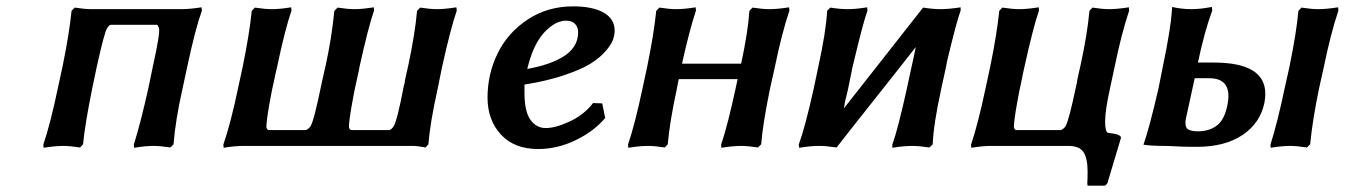

<svg xmlns="http://www.w3.org/2000/svg" viewBox="-20 -459 4230 604"><path d="M268.1 -430.2H551.8Q576.2 -430.2 613.8 -436L615.2 -425.8Q594.2 -367.7 568.8 -248L554.2 -180.2Q531.7 -80.1 525.9 -4.9L516.1 4.9Q482.9 0 462.9 0Q436.5 0 401.9 5.9L400.9 -3.9Q423.3 -75.7 446.8 -182.1L460.9 -250Q484.9 -358.4 480 -371.1Q476.1 -380.9 474.1 -380.9H328.1Q323.7 -380.9 316.9 -370.1Q309.1 -360.4 284.2 -248L270 -180.2Q247.6 -69.8 241.2 -4.9L231.9 4.9Q198.7 0 179.2 0Q153.3 0 117.2 5.9L116.2 -3.9Q138.2 -68.4 162.1 -182.1L176.8 -250Q197.8 -352.5 205.1 -424.8L214.8 -435.1Q246.6 -430.2 268.1 -430.2Z M825.7 -49.8H939.9Q947.3 -49.8 956.5 -61Q967.8 -78.6 992.7 -201.2Q994.1 -209.5 998.3 -226.3Q1002.4 -243.2 1003.9 -250Q1023.9 -342.3 1031.7 -424.8L1042 -435.1Q1073.7 -430.2 1094.7 -430.2Q1119.6 -430.2 1155.8 -436L1156.7 -425.8Q1138.7 -374.5 1110.8 -248Q1109.9 -239.7 1105.7 -222.7Q1101.6 -205.6 1100.6 -199.2Q1096.7 -184.6 1087.4 -132.6Q1078.1 -80.6 1077.6 -59.1Q1080.1 -49.8 1085.9 -49.8H1204.6Q1211.9 -51.8 1217.8 -61Q1229 -76.7 1250 -187Q1252.9 -198.7 1253.9 -202.1L1252.9 -201.2Q1254.4 -210 1258.3 -226.6Q1262.2 -243.2 1263.7 -250Q1285.2 -350.1 1292 -424.8L1301.8 -435.1Q1333.5 -430.2 1355 -430.2Q1379.4 -430.2 1415.5 -436L1417 -425.8Q1397.9 -371.1 1370.6 -248L1356.9 -180.2Q1333 -73.2 1327.6 -4.9L1318.8 4.9Q1293.5 0 1277.8 0H745.6Q719.2 0 683.6 5.9L682.6 -3.9Q706.1 -72.3 729 -182.1L743.7 -250Q764.6 -352.5 772 -424.8L781.7 -435.1Q813.5 -430.2 835 -430.2Q859.9 -430.2 896 -436L897 -425.8Q876.5 -366.7 851.6 -248Q850.1 -241.2 846.2 -224.6Q842.3 -208 840.8 -199.2Q836.9 -184.6 827.6 -132.6Q818.4 -80.6 817.9 -59.1Q820.3 -49.8 825.7 -49.8Z M1913.6 -362.8Q1913.6 -348.6 1908.2 -333.5Q1902.8 -318.4 1884.5 -297.4Q1866.2 -276.4 1836.9 -258.3Q1807.6 -240.2 1753.9 -222.2Q1700.2 -204.1 1629.9 -192.9V-167Q1629.9 -108.9 1648.4 -82.5Q1667 -56.2 1696.8 -56.2Q1728 -56.2 1772.7 -77.1Q1817.4 -98.1 1845.7 -134.8L1874.5 -133.8L1883.8 -87.9Q1848.6 -45.9 1791 -18.1Q1733.4 9.8 1672.9 9.8Q1597.7 9.8 1555.7 -35.9Q1513.7 -81.5 1513.7 -151.9Q1513.7 -226.6 1545.7 -291.5Q1577.6 -356.4 1640.1 -397.7Q1702.6 -439 1782.7 -439Q1844.7 -439 1879.2 -419.2Q1913.6 -399.4 1913.6 -362.8ZM1798.8 -356.9Q1798.8 -373.5 1789.1 -383.8Q1779.3 -394 1760.7 -394Q1726.6 -394 1691.9 -356.7Q1657.2 -319.3 1638.7 -242.2Q1671.4 -248 1698.5 -256.8Q1725.6 -265.6 1749 -279.1Q1772.5 -292.5 1785.6 -312.5Q1798.8 -332.5 1798.8 -356.9Z M2294.4 -182.1 2300.3 -210H2115.2Q2114.7 -207.5 2112.5 -196.5Q2110.4 -185.5 2109.4 -180.2Q2086.9 -76.7 2080.6 -4.9L2071.3 4.9Q2038.1 0 2018.6 0Q1992.7 0 1956.5 5.9L1955.6 -3.9Q1977.5 -68.4 2001.5 -182.1L2016.1 -250Q2037.1 -352.5 2044.4 -424.8L2054.2 -435.1Q2085.9 -430.2 2107.4 -430.2Q2132.3 -430.2 2168.5 -436L2169.4 -425.8Q2147.9 -360.4 2125.5 -258.8H2311.5Q2333.5 -360.8 2337.4 -424.8L2347.2 -435.1Q2378.9 -430.2 2400.4 -430.2Q2425.3 -430.2 2462.4 -436L2463.4 -425.8Q2439 -353 2417.5 -248L2402.3 -180.2Q2379.4 -67.9 2374.5 -4.9L2364.3 4.9Q2331.1 0 2311.5 0Q2285.6 0 2249.5 5.9L2248.5 -3.9Q2269 -64 2294.4 -182.1Z M2554.7 -251Q2578.6 -360.4 2582 -424.8L2591.8 -435.1Q2623.5 -430.2 2646 -430.2Q2671.9 -430.2 2708 -436L2709 -425.8Q2696.3 -392.1 2666 -265.1Q2665.5 -262.7 2664.1 -257.1Q2662.6 -251.5 2662.1 -249L2647.9 -179.2Q2645 -166 2642.6 -156.5Q2640.1 -147 2639.4 -144.3Q2638.7 -141.6 2637.7 -135.7Q2636.7 -129.9 2634.8 -118.2Q2679.2 -174.3 2763.2 -281.5Q2847.2 -388.7 2883.8 -435.1Q2915.5 -430.2 2939 -430.2Q2964.8 -430.2 3002 -436V-425.8Q2989.3 -392.1 2959 -265.1Q2959 -263.7 2956.1 -249L2940.9 -179.2Q2916.5 -67.4 2914.1 -4.9L2903.8 4.9Q2870.6 0 2850.1 0Q2823.2 0 2787.1 5.9V-3.9Q2805.2 -54.7 2833 -181.2L2848.1 -251Q2859.9 -303.7 2860.8 -311Q2820.3 -258.8 2737.3 -154.3Q2654.3 -49.8 2611.8 4.9Q2578.6 0 2557.1 0Q2530.3 0 2494.1 5.9L2492.7 -3.9Q2512.7 -58.1 2540 -181.2Z M3080.6 -182.1 3095.2 -250Q3116.2 -352.5 3123.5 -424.8L3133.3 -435.1Q3165 -430.2 3186.5 -430.2Q3211.4 -430.2 3247.6 -436L3248.5 -425.8Q3230.5 -374.5 3202.6 -248Q3201.2 -241.7 3197.5 -224.9Q3193.8 -208 3192.4 -199.2Q3188.5 -184.6 3179.2 -132.6Q3169.9 -80.6 3169.4 -59.1Q3171.9 -49.8 3177.2 -49.8H3315.4Q3322.3 -49.8 3331.5 -61Q3342.8 -79.6 3365.2 -188Q3368.7 -201.2 3368.7 -202.1L3367.7 -201.2Q3369.1 -210 3373 -226.6Q3377 -243.2 3378.4 -250Q3400.4 -350.1 3407.2 -424.8L3416.5 -435.1Q3448.2 -430.2 3469.2 -430.2Q3493.7 -430.2 3531.2 -436L3532.2 -425.8Q3507.8 -353 3486.3 -248L3471.7 -180.2Q3456.5 -110.4 3456.5 -77.1Q3456.5 -45.4 3465.3 -41Q3508.3 -37.1 3506.3 -24.9L3463.4 118.2L3456.5 125H3401.4L3400.4 117.2Q3401.4 105 3401.4 80.1Q3401.4 39.6 3388.7 19.8Q3376 0 3340.3 0H3097.7Q3071.8 0 3035.6 5.9L3034.7 -3.9Q3056.6 -68.4 3080.6 -182.1Z M4021.5 -182.1 4036.6 -250Q4059.1 -360.4 4064.5 -424.8L4074.2 -435.1Q4106 -430.2 4127.4 -430.2Q4151.9 -430.2 4189.5 -436L4190.4 -425.8Q4166 -353 4144.5 -248L4129.4 -180.2Q4108.4 -78.6 4101.6 -4.9L4091.3 4.9Q4058.1 0 4038.6 0Q4012.2 0 3977.5 5.9L3976.6 -3.9Q3998 -70.8 4021.5 -182.1ZM3841.3 -128.9Q3857.9 -212.9 3784.2 -212.9H3738.3Q3733.9 -191.9 3724.4 -148.9Q3714.8 -106 3710.4 -85Q3706.5 -63 3714.8 -54.4Q3723.1 -45.9 3748.5 -45.9Q3783.7 -45.9 3807.9 -64Q3832 -82 3841.3 -128.9ZM3793.5 -425.8Q3769 -359.9 3748.5 -262.2H3798.3Q3960.4 -262.2 3960.4 -164.1Q3960.4 -149.4 3957.5 -134.8Q3943.8 -70.8 3888.2 -33.9Q3832.5 2.9 3745.6 2.9Q3707.5 2.9 3691.4 2Q3659.2 0 3640.1 0Q3620.1 0 3604.5 -1Q3588.9 -2 3583 -2.9L3577.1 -3.9Q3595.7 -56.2 3624.5 -181.2L3638.2 -250Q3662.6 -366.7 3666.5 -424.8Q3666.5 -425.3 3667 -430.9Q3667.5 -436.5 3667.5 -437Q3697.3 -430.2 3729.5 -430.2Q3741.7 -430.2 3757.6 -431.9Q3773.4 -433.6 3782.7 -435.5L3792.5 -437Z"/></svg>

Font: Linear Smooth
Style: Bold Italic
Weight: 700
Designer: Philipp H. Poll, Flanker
Foundry: Philipp H. Poll, reworked by Flanker
Version: Version 1.061 | FøM Fix